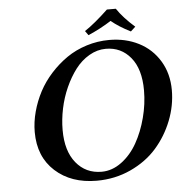

<svg xmlns="http://www.w3.org/2000/svg" viewBox="-56 -859 885 925"><g transform="rotate(-5 386.5 -396.5)"><path d="M473.1 -617.2Q431.2 -617.2 392.6 -594.7Q354 -572.3 325.4 -534.7Q296.9 -497.1 275.4 -449.2Q253.9 -401.4 242.9 -348.6Q231.9 -295.9 231.9 -245.1Q231.9 -143.6 278.8 -86.2Q325.7 -28.8 401.9 -28.8Q453.1 -28.8 498.5 -62.5Q543.9 -96.2 574.2 -149.9Q604.5 -203.6 621.8 -269.8Q639.2 -335.9 639.2 -401.9Q639.2 -504.9 593 -561Q546.9 -617.2 473.1 -617.2ZM375 12.2Q251.5 12.2 174.3 -57.9Q97.2 -127.9 97.2 -247.1Q97.2 -295.4 110.6 -345.2Q124 -395 147.9 -440.4Q171.9 -485.8 208 -525.6Q244.1 -565.4 286.9 -595Q329.6 -624.5 383.1 -641.4Q436.5 -658.2 493.2 -658.2Q571.8 -658.2 635.3 -626Q698.7 -593.8 735.8 -532.5Q772.9 -471.2 772.9 -391.1Q772.9 -316.4 744.6 -244.4Q716.3 -172.4 666 -115.2Q615.7 -58.1 539.6 -22.9Q463.4 12.2 375 12.2ZM538.1 -805.2Q568.4 -759.8 624 -710.9L601.1 -689.9Q545.4 -717.8 507.8 -749Q456.1 -715.8 396 -689.9L380.9 -710.9Q429.7 -743.2 495.1 -805.2Z"/></g></svg>

Font: Linux Libertine G
Style: Semibold Italic
Weight: 600
Italic angle: -11.5°
Designer: Philipp H. Poll
Foundry: Philipp H. Poll
Version: Version 5.1.1